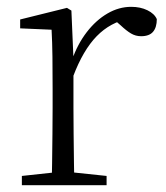

<svg xmlns="http://www.w3.org/2000/svg" viewBox="-20 -542 486 562"><path d="M44 0V-27L155 -39H178L292 -27V0ZM131 0Q132 -24 132.5 -64.5Q133 -105 133.5 -149Q134 -193 134 -226V-281Q134 -333 133.5 -375.5Q133 -418 131 -455L39 -459V-485L176 -519L189 -511L195 -371V-370V-226Q195 -193 195.5 -149Q196 -105 196.5 -64.5Q197 -24 198 0ZM194 -318 177 -367H191Q207 -413 234 -448Q261 -483 294.5 -502.5Q328 -522 364 -522Q391 -522 411.5 -512Q432 -502 439 -486Q439 -462 428 -449Q417 -436 393 -436Q377 -436 363.5 -444Q350 -452 333 -468L310 -488H359Q303 -477 263 -436Q223 -395 194 -318Z"/></svg>

Font: Source Han Serif JP VF
Style: Regular
Weight: 250
Designer: Ryoko NISHIZUKA 西塚涼子 (kana & ideographs); Frank Grießhammer (Latin, Greek & Cyrillic); Wenlong ZHANG 张文龙 (bopomofo); San
Foundry: Adobe
Version: Version 2.001;hotconv 1.1.0;makeotfexe 2.6.0